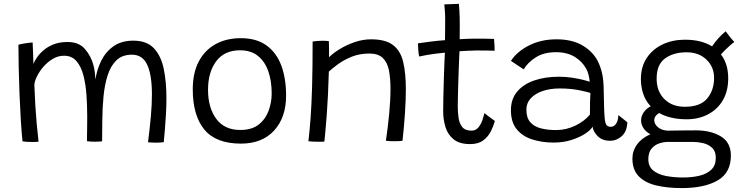

<svg xmlns="http://www.w3.org/2000/svg" viewBox="-20 -736 3916 1006"><path d="M98 4.5Q93 -42 89 -107Q85 -172 82.2 -243.5Q79.5 -315 78 -382.5Q76.5 -450 76.5 -501.5Q88.5 -505.5 113.5 -509.2Q138.5 -513 151 -513.5Q151.5 -503.5 152.5 -479Q153.5 -454.5 154.2 -431.2Q155 -408 155 -401Q159 -412 171 -431Q183 -450 204.5 -469.5Q226 -489 258 -502.5Q290 -516 334 -516Q393 -516 424.8 -479.5Q456.5 -443 469.5 -395Q474.5 -376 476.8 -356.8Q479 -337.5 480 -319.5Q487.5 -371 510.5 -417.8Q533.5 -464.5 575 -493.8Q616.5 -523 678.5 -523Q748.5 -523 786 -483.5Q823.5 -444 837.8 -376Q852 -308 852 -222.5Q852 -184 849.8 -141.8Q847.5 -99.5 844.2 -60Q841 -20.5 838 9Q818.5 11.5 798 11.5Q776 11.5 755.5 9.5Q765 -64 770.5 -127Q776 -190 776 -241Q776 -343 751.5 -396.2Q727 -449.5 671 -449.5Q620.5 -449.5 590 -420Q559.5 -390.5 543.8 -340.8Q528 -291 522.2 -229.2Q516.5 -167.5 516 -103.5Q516 -77.5 515.5 -49.8Q515 -22 515 4.5Q508.5 5 498.2 5.8Q488 6.5 478 6.5Q466.5 6.5 454.2 5.8Q442 5 435.5 3.5Q436 -29.5 436.5 -61Q437 -92.5 437 -123.5Q437 -182 433 -238.8Q429 -295.5 416.8 -342Q404.5 -388.5 380.2 -416.2Q356 -444 315.5 -444Q284.5 -444 257 -427.8Q229.5 -411.5 208 -386.8Q186.5 -362 173.8 -336Q161 -310 160 -291Q164.5 -171 172 -91.5Q179.5 -12 182 6.5Q177.5 7 167.8 7.5Q158 8 150.5 8Q117 8 98 4.5Z M1242.5 16.5Q1111.5 16.5 1050.8 -57Q990 -130.5 990 -268.5Q990 -354 1021.5 -413.8Q1053 -473.5 1109.8 -504.8Q1166.5 -536 1242 -536Q1323.5 -536 1376 -498.2Q1428.5 -460.5 1453.8 -392.8Q1479 -325 1479 -235.5Q1479 -120.5 1416.2 -52Q1353.5 16.5 1242.5 16.5ZM1239 -55Q1299.5 -55 1335.5 -83.5Q1371.5 -112 1387.5 -156Q1403.5 -200 1403.5 -246Q1403.5 -311.5 1385.8 -362.5Q1368 -413.5 1331.5 -443Q1295 -472.5 1238 -472.5Q1155.5 -472.5 1112.8 -415Q1070 -357.5 1070 -265.5Q1070 -172 1113 -113.5Q1156 -55 1239 -55Z M1679.5 6Q1671.5 6.5 1661 6.8Q1650.5 7 1640 6.5Q1629.5 6.5 1616.5 5.8Q1603.5 5 1596 4Q1602.5 -52 1607.5 -119.8Q1612.5 -187.5 1615.2 -283.2Q1618 -379 1618 -518.5Q1627.5 -520 1641 -521.2Q1654.5 -522.5 1669.5 -522.5Q1678 -522.5 1687.2 -522Q1696.5 -521.5 1703 -520.5Q1704 -512 1704 -484.2Q1704 -456.5 1704 -436Q1724.5 -457 1760 -478.8Q1795.5 -500.5 1838.2 -515.2Q1881 -530 1924 -530Q2000 -530 2039.2 -500Q2078.5 -470 2092.5 -411.5Q2106.5 -353 2106.5 -267.5Q2106.5 -214.5 2102 -145Q2097.5 -75.5 2089 1.5Q2075.5 4 2046 4Q2033.5 4 2021.8 3.5Q2010 3 2002 1.5Q2012.5 -69.5 2019.2 -140.5Q2026 -211.5 2026 -270.5Q2026 -326 2017.8 -367.8Q2009.5 -409.5 1985.5 -432.5Q1961.5 -455.5 1915 -455.5Q1864 -455.5 1822.8 -438.8Q1781.5 -422 1751.2 -399.8Q1721 -377.5 1703 -361Q1699.5 -232 1692 -134.2Q1684.5 -36.5 1679.5 6Z M2573 -102Q2566 -76.5 2552 -48.2Q2538 -20 2512 -0.5Q2486 19 2443.5 19Q2388.5 19 2357.8 -5.2Q2327 -29.5 2314.5 -69Q2302 -108.5 2302 -153.5Q2302 -183.5 2303 -228.5Q2304 -273.5 2305.5 -321Q2307 -368.5 2308.5 -406.5Q2310 -444.5 2311 -460Q2258.5 -455 2221.8 -448.8Q2185 -442.5 2176 -440Q2172.5 -457.5 2171.2 -479.8Q2170 -502 2170 -509Q2197.5 -513 2236.2 -518Q2275 -523 2311.5 -525.5Q2312 -548 2312.2 -577.8Q2312.5 -607.5 2312.5 -634.5Q2312.5 -657 2311 -677.8Q2309.5 -698.5 2308 -713L2384.5 -716Q2385.5 -707.5 2387.2 -677.2Q2389 -647 2389 -604Q2389 -589 2388.8 -567.2Q2388.5 -545.5 2388.5 -530.5Q2403 -531.5 2425 -532.5Q2447 -533.5 2460.5 -533.5Q2497 -534 2529.8 -533.2Q2562.5 -532.5 2568.5 -532Q2570 -521.5 2570.8 -501.5Q2571.5 -481.5 2571.5 -470Q2566 -470.5 2536.5 -471.2Q2507 -472 2477.5 -471.5Q2456.5 -471 2431.2 -470Q2406 -469 2387.5 -467.5Q2386.5 -450 2385 -412Q2383.5 -374 2382 -328.5Q2380.5 -283 2379.5 -242.5Q2378.5 -202 2378.5 -180Q2378.5 -149 2382.5 -119.5Q2386.5 -90 2401.8 -70.8Q2417 -51.5 2450.5 -51.5Q2473 -51.5 2486.8 -68.5Q2500.5 -85.5 2507.8 -107.2Q2515 -129 2518.5 -143.5Q2523 -139 2535 -130Q2547 -121 2558.5 -112.8Q2570 -104.5 2573 -102Z M2881 11Q2818.5 11 2767.5 -5.8Q2716.5 -22.5 2686.8 -59.5Q2657 -96.5 2657 -158.5Q2657 -217 2689.8 -256Q2722.5 -295 2779.5 -314.5Q2836.5 -334 2909 -334Q2944.5 -334 2978.5 -328.8Q3012.5 -323.5 3037.2 -317.2Q3062 -311 3070 -308Q3068 -326 3063.8 -343.8Q3059.5 -361.5 3051.5 -375.5Q3031.5 -413.5 2991.5 -438Q2951.5 -462.5 2893 -462.5Q2830 -462.5 2787.8 -435.8Q2745.5 -409 2724 -372.5L2657 -417Q2689 -466 2752 -498Q2815 -530 2896 -530Q2979 -530 3034 -496.8Q3089 -463.5 3114 -412Q3127 -384.5 3134.5 -352.5Q3142 -320.5 3143 -271.5Q3144 -217 3145 -180.8Q3146 -144.5 3148 -120.5Q3150.5 -89.5 3158.2 -80.5Q3166 -71.5 3180 -71.5Q3196.5 -71.5 3207.8 -87.5Q3219 -103.5 3220 -133L3267 -95.5Q3265 -47 3238 -22.8Q3211 1.5 3176.5 1.5Q3135.5 1.5 3111.8 -22.5Q3088 -46.5 3085 -72Q3074 -53.5 3044.5 -34.5Q3015 -15.5 2972.8 -2.2Q2930.5 11 2881 11ZM2893.5 -54.5Q2946.5 -54.5 2994.5 -77.8Q3042.5 -101 3071 -135.5Q3071 -171.5 3071.5 -198.5Q3072 -225.5 3073.5 -249Q3058 -254.5 3013.5 -263.5Q2969 -272.5 2912 -272.5Q2862.5 -272.5 2823 -259Q2783.5 -245.5 2760.8 -220.8Q2738 -196 2738 -161.5Q2738 -119.5 2758 -96.2Q2778 -73 2813.2 -63.8Q2848.5 -54.5 2893.5 -54.5Z M3578 -111Q3532.5 -111 3496.5 -119.8Q3460.5 -128.5 3433.5 -144Q3408 -128.5 3408 -105.5Q3408 -86.5 3427 -69.8Q3446 -53 3478 -51.5Q3481 -51.5 3484 -51.5Q3515.5 -52 3553 -52.5Q3590.5 -53 3625.5 -53Q3705 -53 3757.2 -21.2Q3809.5 10.5 3809.5 79Q3809.5 169.5 3740 209.5Q3670.5 249.5 3552 249.5Q3478 249.5 3419.8 236Q3361.5 222.5 3327.8 188.8Q3294 155 3293.5 95.5Q3293.5 54.5 3318.2 20.5Q3343 -13.5 3388 -32.5Q3363 -46 3351 -65.5Q3339 -85 3339 -105Q3339 -128.5 3353.5 -148.5Q3368 -168.5 3389.5 -179Q3362 -208 3350 -245.2Q3338 -282.5 3338 -321Q3338 -386.5 3369 -432.8Q3400 -479 3452.2 -503.5Q3504.5 -528 3569 -528Q3654.5 -528 3711 -493Q3726 -516 3746 -537.8Q3766 -559.5 3782.5 -572Q3786.5 -566 3795 -554.8Q3803.5 -543.5 3812.8 -532.5Q3822 -521.5 3827.5 -516Q3817 -509 3795.8 -489.5Q3774.5 -470 3757.5 -451Q3795.5 -401 3795.5 -326Q3795.5 -258 3767 -210Q3738.5 -162 3689.2 -136.5Q3640 -111 3578 -111ZM3568 -176.5Q3649.5 -176.5 3685.5 -220Q3721.5 -263.5 3721.5 -328Q3721.5 -385.5 3681.5 -423.8Q3641.5 -462 3577 -462Q3509 -462 3464.8 -430Q3420.5 -398 3420.5 -324Q3420.5 -257.5 3461 -217Q3501.5 -176.5 3568 -176.5ZM3559.5 194Q3605.5 194 3644.5 184.8Q3683.5 175.5 3707 153Q3730.5 130.5 3730.5 90.5Q3730.5 56.5 3711.2 38.5Q3692 20.5 3664.2 14Q3636.5 7.5 3610.5 7.5H3480.5Q3458.5 7.5 3434.5 15.2Q3410.5 23 3393.8 42.8Q3377 62.5 3377 98Q3377 136.5 3402.5 157.2Q3428 178 3469.5 186Q3511 194 3559.5 194Z"/></svg>

Font: Grandstander Light
Style: Regular
Weight: 300
Designer: Tyler Finck
Foundry: Etcetera Type Co
Version: Version 1.200; ttfautohint (v1.8.3)